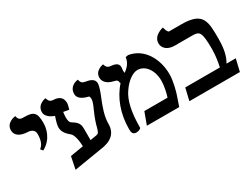

<svg xmlns="http://www.w3.org/2000/svg" viewBox="-60 -1010 1878 1455"><g transform="rotate(-30 878.5 -282.5)"><path d="M143 -230C235 -279 249 -370 249 -410C249 -503 227 -522 140 -522C119 -522 96 -523 90 -562C90 -562 7 -554 7 -485C7 -440 45 -413 111 -410C147 -409 169 -391 169 -361C169 -313 159 -274 127 -250Z M546 -128C528 -125 511 -122 493 -119V-220C493 -271 470 -286 429 -312H430C420 -319 416 -337 416 -364C416 -378 418 -393 420 -408C426 -407 444 -404 468 -399C473 -413 480 -441 480 -450C480 -519 426 -523 391 -525C384 -526 365 -529 356 -565C356 -565 279 -556 279 -486C279 -454 311 -426 352 -413C338 -375 330 -341 330 -324C330 -283 355 -256 390 -227C403 -213 418 -171 419 -108L304 -89L282 19C352 7 450 -8 520 -20C621 -31 672 -77 672 -156C672 -226 698 -292 720 -348C739 -394 756 -437 756 -465C756 -496 732 -514 685 -521C654 -526 645 -535 638 -564C638 -564 560 -558 560 -483C560 -449 589 -425 647 -411C653 -410 655 -400 655 -382C655 -371 647 -343 630 -308C601 -244 589 -202 583 -178C574 -144 569 -131 546 -128Z M1038 -531C1033 -487 1007 -456 971 -431C970 -437 969 -445 969 -452C969 -457 970 -461 971 -465L970 -464C972 -470 972 -476 972 -483C972 -521 932 -527 898 -530C887 -532 871 -536 862 -569C862 -569 787 -559 787 -495C787 -460 814 -430 866 -418C895 -412 903 -406 903 -380L909 -383C830 -297 787 -177 787 -46C787 -15 792 5 826 5C846 5 865 -7 865 -13C865 -147 886 -240 927 -300C969 -364 1024 -402 1065 -402C1134 -402 1183 -331 1183 -242C1183 -194 1170 -140 1159 -106H956L917 0H1200C1209 -27 1220 -58 1229 -85C1238 -111 1261 -191 1261 -253C1261 -383 1194 -513 1062 -535Z M1527 -535H1421C1410 -535 1400 -559 1394 -584C1394 -584 1305 -567 1305 -496C1305 -453 1342 -420 1403 -420H1556C1619 -420 1635 -408 1635 -257C1635 -196 1625 -146 1617 -106H1314L1289 0H1731L1756 -106H1675C1713 -167 1717 -251 1717 -302C1717 -455 1715 -535 1527 -535Z"/></g></svg>

Font: Libertinus Serif Semibold
Style: Regular
Weight: 600
Designer: Philipp H. Poll, Khaled Hosny
Foundry: Caleb Maclennan
Version: Version 7.050;RELEASE